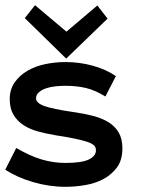

<svg xmlns="http://www.w3.org/2000/svg" viewBox="-25 -703 591 734"><path d="M442.9 -136.2Q442.9 -91.8 422.9 -64Q402.8 -36.1 371.3 -19Q339.8 -2 301 4.6Q262.2 11.2 225.1 11.2Q163.1 11.2 101.6 -6.8Q40 -24.9 -4.9 -54.2L37.1 -137.2Q90.8 -106 135.5 -93Q180.2 -80.1 225.1 -80.1Q286.1 -80.1 314 -93Q341.8 -106 341.8 -128.9Q341.8 -140.1 334 -147.5Q326.2 -154.8 308.1 -160.9Q290 -167 260.5 -173.1Q231 -179.2 187 -186Q151.9 -191.9 120.4 -200.4Q88.9 -209 64.9 -224.6Q41 -240.2 26.6 -264.2Q12.2 -288.1 12.2 -324.2Q12.2 -360.8 31 -387.9Q49.8 -415 80.3 -432.6Q110.8 -450.2 148.9 -458Q187 -465.8 225.1 -465.8Q278.8 -465.8 329.3 -451.9Q379.9 -438 418 -412.1L377.9 -334Q339.8 -357.9 304 -366.5Q268.1 -375 225.1 -375Q207 -375 187.5 -373Q168 -371.1 151.4 -365.5Q134.8 -359.9 123.8 -350.3Q112.8 -340.8 112.8 -327.1Q112.8 -309.1 144.8 -297.6Q176.8 -286.1 253.9 -274.9Q295.9 -269 330.6 -260Q365.2 -251 390.1 -235.6Q415 -220.2 429 -196Q442.9 -171.9 442.9 -136.2ZM228 -479 69.8 -633.8 108.9 -683.1 229 -582 347.2 -682.1 386.2 -631.8Z"/></svg>

Font: Anonymous Pro
Style: Bold
Weight: 700
Monospace: yes
Designer: Mark Simonson
Version: Version 1.003